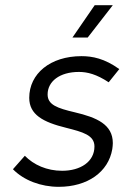

<svg xmlns="http://www.w3.org/2000/svg" viewBox="-20 -720 491 742"><path d="M260 -575H319L416 -700H346ZM207 2C318 2 399 -55 414 -144C415 -152 416 -160 416 -167C416 -239 354 -266 269 -286C201 -302 164 -315 164 -355C164 -405 210 -442 285 -442C318 -442 353 -433 400 -402L441 -453C384 -494 337 -503 295 -503C174 -503 93 -435 93 -342C93 -277 146 -248 236 -226C299 -210 345 -198 345 -154C345 -95 291 -60 220 -60C161 -60 110 -83 76 -118L30 -66C72 -23 138 2 207 2Z"/></svg>

Font: Arthouse Owned
Style: Italic
Weight: 400
Italic angle: -10°
Designer: Jeremy Tribby
Foundry: Tribby Type
Version: Version 1.000;PS 001.000;hotconv 1.0.88;makeotf.lib2.5.64775